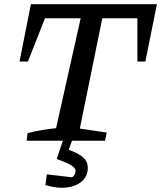

<svg xmlns="http://www.w3.org/2000/svg" viewBox="-20 -670 767 914"><path d="M727 -650 672 -377H634V-583H467L360 -58L488 -39L480 0H107L111 -36Q144 -45 178 -50.5Q212 -56 247 -60L364 -583H194L113 -377H73L127 -650ZM284 -14H328L307 43Q355 60 376.5 80Q398 100 398 128Q398 168 370.5 192.5Q343 217 297.5 222.5Q252 228 196 211L203 160L323 174Q330 170 335 161Q340 152 340 144Q340 131 321.5 118.5Q303 106 250 87Z"/></svg>

Font: Piazzolla SC Medium
Style: Italic
Weight: 500
Italic angle: -11.3°
Designer: Juan Pablo del Peral
Foundry: Huerta Tipografica
Version: Version 1.330